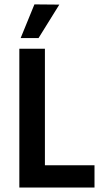

<svg xmlns="http://www.w3.org/2000/svg" viewBox="-20 -838 447 858"><path d="M402.3 -99.6H180.7V-620.1H66.4V0H402.3ZM72.3 -668 133.8 -818.4 245.1 -817.4 152.3 -668Z"/></svg>

Font: Gemunu Libre
Style: Bold
Weight: 700
Designer: Pushpananda Ekanayake, Sol Matas, Kosala Senevirathne
Foundry: Mooniak
Version: Version 1.001